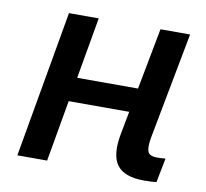

<svg xmlns="http://www.w3.org/2000/svg" viewBox="-64 -588 715 667"><g transform="rotate(10 293.0 -254.5)"><path d="M36.6 0 127.4 -517.6H232.4L141.6 0ZM105 -216.3 119.6 -301.3H496.1L481.4 -216.3ZM484.4 9.8Q415 9.8 389.2 -25.1Q363.3 -60.1 377.9 -136.7L450.2 -517.6H554.7L483.4 -141.6Q477.1 -106 483.2 -91.3Q489.3 -76.7 515.1 -76.7Q528.8 -76.7 545.4 -78.1L528.8 7.3Q519.5 8.8 508.5 9.3Q497.6 9.8 484.4 9.8Z"/></g></svg>

Font: Cascadia Code PL
Style: Italic
Weight: 400
Italic angle: -10°
Monospace: yes
Designer: Aaron Bell
Foundry: Saja Typeworks
Version: Version 2404.023